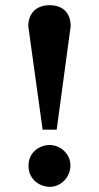

<svg xmlns="http://www.w3.org/2000/svg" viewBox="-20 -707 380 739"><path d="M251 -69.8Q251 -52.7 244.4 -37.6Q237.8 -22.5 226.8 -11.5Q215.8 -0.5 201.4 5.9Q187 12.2 170.9 12.2Q158.7 12.2 144.5 7.6Q130.4 2.9 118.2 -6.8Q106 -16.6 97.9 -32.2Q89.8 -47.9 89.8 -69.8Q89.8 -89.4 97.2 -104.2Q104.5 -119.1 116.2 -128.9Q127.9 -138.7 142.3 -143.8Q156.7 -148.9 170.9 -148.9Q184.6 -148.9 199 -143.6Q213.4 -138.2 224.9 -127.9Q236.3 -117.7 243.7 -103Q251 -88.4 251 -69.8ZM198.2 -208H144L88.9 -606Q88.9 -627 95.5 -642.3Q102.1 -657.7 113 -667.5Q124 -677.2 138.9 -682.1Q153.8 -687 170.9 -687Q187.5 -687 202.4 -682.4Q217.3 -677.7 228.3 -668Q239.3 -658.2 245.6 -642.8Q252 -627.4 252 -606Z"/></svg>

Font: Charis SIL APac
Style: Bold
Weight: 700
Foundry: SIL International
Version: Version 5.000